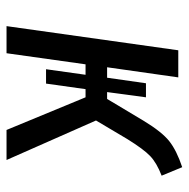

<svg xmlns="http://www.w3.org/2000/svg" viewBox="-15 -563 578 588"><g transform="rotate(90 274.0 -269.0)"><path d="M349 -274 470 0H378L278 -242H253L236 -121H192L209 -242H177L143 0H60L134 -526H217L186 -308H218L235 -427H278L262 -308H283L350 -420Q384 -476 412.5 -498.5Q441 -521 492 -538L518 -475Q479 -460 458 -440Q437 -420 406 -370Z"/></g></svg>

Font: Fira Sans Book
Style: Italic
Weight: 350
Italic angle: -8°
Designer: bBox Type GmbH & Carrois Corporate GbR & Edenspiekermann AG
Foundry: bBox Type GmbH & Carrois Corporate GbR & Edenspiekermann AG
Version: Version 4.301